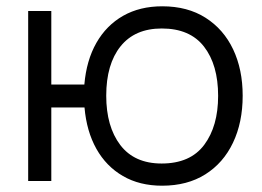

<svg xmlns="http://www.w3.org/2000/svg" viewBox="-20 -575 831 610"><path d="M495 15Q423.5 15 370.5 -15.8Q317.5 -46.5 286.2 -102.2Q255 -158 248.5 -233.5H143V0H69.5V-540H143V-306.5H248Q254.5 -383 286.2 -438.8Q318 -494.5 371.2 -524.8Q424.5 -555 495.5 -555Q576 -555 633.2 -518.5Q690.5 -482 720.8 -418Q751 -354 751 -271Q751 -186 720.2 -121.5Q689.5 -57 632.2 -21Q575 15 495 15ZM493.5 -55.5Q584.5 -55.5 628.8 -114.8Q673 -174 673 -270.5Q673 -369 628.2 -426.8Q583.5 -484.5 494 -484.5Q408.5 -484.5 363 -427.8Q317.5 -371 317.5 -271Q317.5 -173 362.2 -114.2Q407 -55.5 493.5 -55.5Z"/></svg>

Font: Cns Manrope
Style: Regular
Weight: 400
Designer: Mikhail Sharanda
Foundry: Mikhail Sharanda
Version: Version 4.504